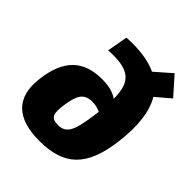

<svg xmlns="http://www.w3.org/2000/svg" viewBox="-209 -873 1015 1015"><g transform="rotate(45 298.0 -365.5)"><path d="M596 -645 507 -745 417 -666C360 -693 285 -703 194 -698L173 -582C324 -591 375 -551 375 -422C339 -447 295 -452 259 -452C121 -452 44 -381 24 -222C2 -60 89 14 253 14C438 14 526 -67 553 -282C569 -412 557 -509 516 -577ZM265 -115C210 -115 202 -140 214 -219C226 -296 245 -331 308 -331C329 -331 349 -326 368 -317L365 -296C347 -161 329 -115 265 -115Z"/></g></svg>

Font: Exo 2 Extra Bold
Style: Italic
Weight: 800
Italic angle: -8°
Designer: Natanael Gama
Version: Version 1.001;PS 001.001;hotconv 1.0.88;makeotf.lib2.5.64775